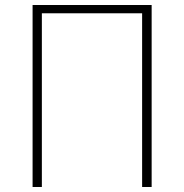

<svg xmlns="http://www.w3.org/2000/svg" viewBox="-20 -746 734 766"><path d="M110 -726H585V0H547V-693H147V0H110Z"/></svg>

Font: SpoqaHanSansJP-Thin
Style: Regular
Weight: 250
Designer: [Source Han Sans]
Ryoko NISHIZUKA  (kana & ideographs); Paul D. Hunt (Latin, Greek & Cyrillic); Wenlong ZHANG  (bopomofo
Foundry: Spoqa (http://bi.spoqa.com)
Version: Version 1.002.20150607